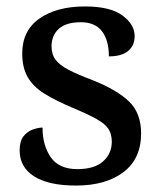

<svg xmlns="http://www.w3.org/2000/svg" viewBox="-20 -566 501 596"><path d="M216 10Q131 10 86 -18.5Q41 -47 41 -99Q41 -128 53 -143Q65 -158 82 -164Q99 -170 112 -170Q112 -115 137.5 -78Q163 -41 220 -41Q273 -41 300 -65Q327 -89 327 -126Q327 -150 316.5 -166Q306 -182 279 -197Q252 -212 204 -232Q152 -254 117.5 -275.5Q83 -297 66 -326.5Q49 -356 49 -400Q49 -471 102.5 -508.5Q156 -546 244 -546Q322 -546 360 -518Q398 -490 398 -454Q398 -425 378 -408Q358 -391 318 -391Q318 -441 296.5 -469Q275 -497 231 -497Q185 -497 162.5 -476.5Q140 -456 140 -422Q140 -397 152.5 -380.5Q165 -364 192.5 -349.5Q220 -335 268 -317Q343 -287 380.5 -251Q418 -215 418 -152Q418 -73 363 -31.5Q308 10 216 10Z"/></svg>

Font: Noto Serif Toto Medium
Style: Regular
Weight: 500
Designer: Monotype Design Team
Foundry: Monotype Imaging Inc.
Version: Version 2.001; ttfautohint (v1.8.4.7-5d5b)